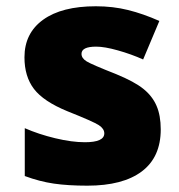

<svg xmlns="http://www.w3.org/2000/svg" viewBox="-20 -583 573 613"><path d="M493.2 -169.9Q493.2 -81.1 432.6 -35.6Q372.1 9.8 258.8 9.8Q197.3 9.8 151.9 3.2Q106.4 -3.4 59.1 -21V-173.8Q103.5 -154.3 156.5 -141.6Q209.5 -128.9 251 -128.9Q313 -128.9 313 -157.2Q313 -171.9 295.7 -183.3Q278.3 -194.8 194.8 -228Q118.7 -259.3 88.4 -299.1Q58.1 -338.9 58.1 -399.9Q58.1 -477.1 117.7 -520Q177.2 -563 286.1 -563Q340.8 -563 388.9 -551Q437 -539.1 488.8 -516.1L437 -393.1Q398.9 -410.2 356.4 -422.1Q314 -434.1 287.1 -434.1Q240.2 -434.1 240.2 -411.1Q240.2 -397 256.6 -387Q272.9 -377 351.1 -346.2Q409.2 -322.3 437.7 -299.3Q466.3 -276.4 479.7 -245.4Q493.2 -214.4 493.2 -169.9Z"/></svg>

Font: Open Sans ExtBd
Style: Bold
Weight: 800
Foundry: Ascender Corporation
Version: Version 1.10